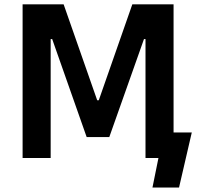

<svg xmlns="http://www.w3.org/2000/svg" viewBox="-20 -720 915 875"><path d="M83 0V-700.2H270L422.9 -263.2H430.2L583 -700.2H771V-116.2H854L795.9 134.8H674.8L702.1 0H643.1V-542H636.2L478 -95.2H375L217.8 -542H210.9V0Z"/></svg>

Font: Fixel Text SemiBold
Style: Regular
Weight: 600
Width: 4
Designer: AlfaBravo + MacPaw
Foundry: Kyrylo Tkachov, Marchela Mozhyna, Serhii Makarenko, Maria Weinstein, Zakhar Kryvoshyya
Version: Version 1.211